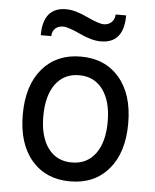

<svg xmlns="http://www.w3.org/2000/svg" viewBox="-52 -764 663 820"><g transform="rotate(5 279.0 -353.5)"><path d="M357 -595Q319 -595 266.5 -619.5Q214 -644 192 -644Q172 -644 159 -632.5Q146 -621 145 -599H100Q100 -719 199 -719Q237 -719 289.5 -694Q342 -669 364 -669Q383 -669 396.5 -681Q410 -693 411 -715H456Q456 -595 357 -595ZM444 -59.5Q383 12 279 12Q175 12 114 -59Q53 -130 53 -255Q53 -380 114 -451.5Q175 -523 279 -523Q383 -523 444 -452Q505 -381 505 -256Q505 -131 444 -59.5ZM417 -256Q417 -343 380.5 -393Q344 -443 279 -443Q214 -443 177.5 -393.5Q141 -344 141 -255Q141 -168 177.5 -118.5Q214 -69 279 -69Q344 -69 380.5 -118.5Q417 -168 417 -256Z"/></g></svg>

Font: Overpass
Style: Regular
Weight: 400
Designer: Delve Withrington, Thomas Jockin
Foundry: Delve Fonts
Version: Version 3.000;DELV;Overpass